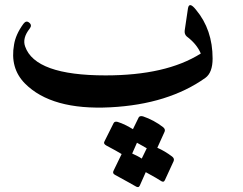

<svg xmlns="http://www.w3.org/2000/svg" viewBox="-20 -406 966 764"><path d="M79 -74Q19 -135 36 -229Q39 -248 48 -268.5Q57 -289 73 -311Q84 -326 96 -316Q109 -306 98 -292Q68 -254 80 -221Q120 -106 400 -106Q520 -106 614.5 -127.5Q709 -149 779 -193Q763 -231 723 -261Q713 -270 715 -285L728 -373Q733 -401 760 -367Q826 -288 826 -173Q826 -117 797 -96Q724 -44 629.5 -14.5Q535 15 419 21Q185 33 79 -74ZM532 61Q536 54 549 57Q570 64 590.5 75Q611 86 629 100Q639 108 635 118L606 182Q636 195 665 217Q675 225 671 235L636 311Q631 322 619 313Q613 309 598.5 300.5Q584 292 560 279L536 333Q531 343 519 335Q513 331 492.5 320Q472 309 438 290Q426 284 432 273L464 207Q454 201 439 192.5Q424 184 403 173Q390 166 396 156L432 84Q436 76 448 79Q464 84 479 91.5Q494 99 509 108ZM506 205Q515 209 525 214Q535 219 544 225L564 184Q556 179 546.5 174Q537 169 525 162Z"/></svg>

Font: Amiri
Style: Bold Italic
Weight: 700
Italic angle: 10°
Designer: Khaled Hosny
Version: Version 0.113